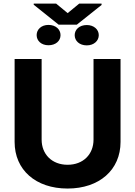

<svg xmlns="http://www.w3.org/2000/svg" viewBox="-20 -1063 769 1093"><path d="M512.4 -727.3V-268.1C512.4 -185 454.2 -125 364.7 -125C275.6 -125 217 -185 217 -268.1V-727.3H63.2V-255C63.2 -95.9 183.2 10.3 364.7 10.3C545.5 10.3 666.2 -95.9 666.2 -255V-727.3ZM171.9 -1036.2 313.9 -922.6H417.3L558.2 -1034.8V-1042.6H431.1L365.1 -988.3L299.4 -1042.6H171.9ZM188.6 -863.3C188.6 -830.3 215.6 -805.4 256 -805.4C296.9 -805.4 324.6 -829.9 324.6 -862.9C324.6 -895.2 297.9 -921.2 255.7 -921.2C215.2 -921.2 188.6 -895.2 188.6 -863.3ZM405.2 -862.9C405.2 -830.6 431.8 -804.7 474.1 -804.7C514.2 -804.7 542.3 -830.3 542.3 -862.9C542.3 -895.6 513.8 -920.5 474.1 -920.5C431.8 -920.5 405.2 -894.5 405.2 -862.9Z"/></svg>

Font: Margiela Sans
Style: Bold
Weight: 700
Designer: Stefan Endress, Andreas Faust
Version: Version 1.100;FEAKit 1.0